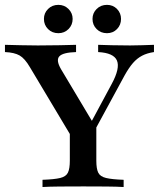

<svg xmlns="http://www.w3.org/2000/svg" viewBox="-32 -751 638 771"><path d="M279.8 -160.5 87.9 -481.5Q67.7 -516.1 46.8 -528.2Q25.8 -540.3 -12.1 -541.9V-571Q19.4 -570.2 52.4 -569.4Q85.5 -568.5 120.2 -568.5Q171 -568.5 208.9 -569.4Q246.8 -570.2 273.4 -571V-541.9Q221 -540.3 206.5 -525Q191.9 -509.7 212.9 -473.4L346.8 -249.2L320.2 -234.7L416.9 -414.5Q450.8 -477.4 437.5 -508.1Q424.2 -538.7 362.1 -541.9V-571Q384.7 -570.2 416.5 -569.4Q448.4 -568.5 490.3 -568.5Q516.1 -568.5 538.3 -569.4Q560.5 -570.2 586.3 -571V-541.9Q558.9 -537.9 538.7 -527.4Q518.5 -516.9 502 -498Q485.5 -479 468.5 -448.4L312.1 -160.5ZM138.7 0V-29Q186.3 -30.6 209.7 -36.3Q233.1 -41.9 240.7 -57.7Q248.4 -73.4 248.4 -105.6V-250.8L309.7 -195.2L354.8 -266.1V-105.6Q354.8 -73.4 362.5 -57.7Q370.2 -41.9 394 -36.3Q417.7 -30.6 464.5 -29V0Q438.7 -1.6 395.6 -2Q352.4 -2.4 303.2 -2.4Q250.8 -2.4 207.7 -2Q164.5 -1.6 138.7 0ZM397.6 -617.7Q372.6 -617.7 356 -634.3Q339.5 -650.8 339.5 -675Q339.5 -698.4 356 -714.9Q372.6 -731.5 397.6 -731.5Q421.8 -731.5 437.9 -714.9Q454 -698.4 454 -675Q454 -650.8 437.9 -634.3Q421.8 -617.7 397.6 -617.7ZM202.4 -617.7Q177.4 -617.7 160.9 -634.3Q144.4 -650.8 144.4 -675Q144.4 -698.4 160.9 -714.9Q177.4 -731.5 202.4 -731.5Q226.6 -731.5 243.1 -714.9Q259.7 -698.4 259.7 -675Q259.7 -650.8 243.1 -634.3Q226.6 -617.7 202.4 -617.7Z"/></svg>

Font: Playfair SemiBold
Style: Regular
Weight: 600
Designer: Claus Eggers Sørensen
Foundry: Claus Eggers Sørensen
Version: Version 2.001;gftools[0.9.30]